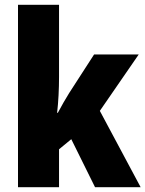

<svg xmlns="http://www.w3.org/2000/svg" viewBox="-20 -780 606 800"><path d="M226 -459Q226 -422 224 -383.5Q222 -345 218 -310H221Q232 -331 245 -353.5Q258 -376 268 -392L372 -553H558L396 -318L566 0H376L277 -200L226 -158V0H55V-760H226Z"/></svg>

Font: Noto Sans Gujarati UI Condensed Black
Style: Regular
Weight: 900
Width: 3
Designer: Jelle Bosma - Monotype Design Team, Universal Thirst
Foundry: Monotype Imaging Inc.
Version: Version 2.106; ttfautohint (v1.8.4.7-5d5b)